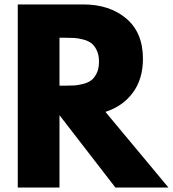

<svg xmlns="http://www.w3.org/2000/svg" viewBox="-20 -845 779 865"><path d="M60 -825H355Q474 -825 549 -761.5Q624 -698 624 -580Q624 -489 578.5 -427.5Q533 -366 455 -341L739 0H500L248 -326V0H60ZM248 -459H270Q296 -459 314 -460Q332 -461 355 -467Q378 -473 392 -484Q406 -495 416 -516Q426 -537 426 -567Q426 -597 416 -618Q406 -639 392 -650Q378 -661 355 -667Q332 -673 314 -674Q296 -675 270 -675H248Z"/></svg>

Font: Hussar
Style: BoldWeb
Weight: 700
Foundry: Cannot Into Space Fonts
Version: Version 2.00